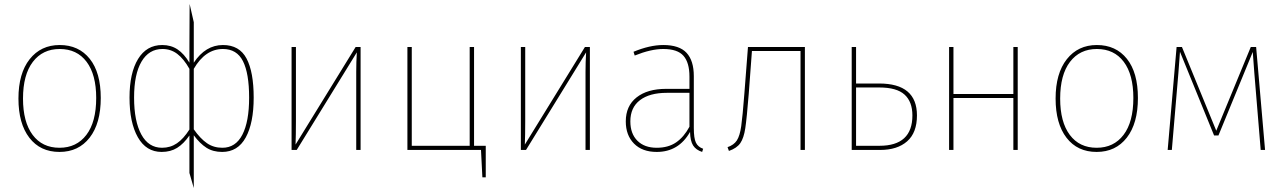

<svg xmlns="http://www.w3.org/2000/svg" viewBox="-20 -756 6476 968"><path d="M488 -262Q488 -134 432 -62Q376 10 280 10Q183 10 128 -61.5Q73 -133 73 -259Q73 -386 129.5 -457.5Q186 -529 281 -529Q377 -529 432.5 -459.5Q488 -390 488 -262ZM96 -259Q96 -141 144.5 -76Q193 -11 280 -11Q366 -11 415.5 -76Q465 -141 465 -262Q465 -380 416.5 -444.5Q368 -509 281 -509Q195 -509 145.5 -444Q96 -379 96 -259Z M1259 -264Q1259 -136 1219 -63Q1179 10 1100 10Q1054 10 1021 -11Q988 -32 957 -74V192L935 116V-73Q906 -31 873 -10.5Q840 10 795 10Q717 10 675 -64Q633 -138 633 -264Q633 -388 676 -458.5Q719 -529 798 -529Q842 -529 875 -507Q908 -485 935 -440V-521L936 -736L957 -644V-440Q1016 -529 1104 -529Q1187 -529 1223 -461Q1259 -393 1259 -264ZM935 -103V-409Q906 -460 873.5 -484.5Q841 -509 799 -509Q731 -509 693.5 -445.5Q656 -382 656 -264Q656 -145 692.5 -78Q729 -11 797 -11Q839 -11 872 -33.5Q905 -56 935 -103ZM1236 -264Q1236 -386 1205 -447.5Q1174 -509 1104 -509Q1015 -509 957 -409V-104Q990 -57 1023.5 -34Q1057 -11 1101 -11Q1168 -11 1202 -77Q1236 -143 1236 -264Z M1798 0H1776V-394Q1776 -443 1779 -492L1476 0H1450V-519H1472V-146Q1472 -73 1470 -27L1773 -519H1798Z M2429 -21V138H2412L2405 0H2034V-519H2056V-21H2348V-519H2370V-21Z M2954 0H2932V-394Q2932 -443 2935 -492L2632 0H2606V-519H2628V-146Q2628 -73 2626 -27L2929 -519H2954Z M3525 -6 3520 10Q3489 0 3474.5 -22.5Q3460 -45 3459 -91Q3402 10 3291 10Q3218 10 3176.5 -32Q3135 -74 3135 -144Q3135 -222 3189.5 -265Q3244 -308 3338 -308H3456V-370Q3456 -440 3426 -474.5Q3396 -509 3324 -509Q3262 -509 3180 -476L3174 -495Q3256 -529 3324 -529Q3405 -529 3441.5 -489.5Q3478 -450 3478 -372V-110Q3478 -59 3488.5 -37Q3499 -15 3525 -6ZM3456 -117V-288H3342Q3255 -288 3206.5 -251Q3158 -214 3158 -144Q3158 -82 3193.5 -46.5Q3229 -11 3291 -11Q3349 -11 3388.5 -38Q3428 -65 3456 -117Z M4038 -519V0H4016V-499H3771L3755 -284Q3745 -159 3737.5 -109.5Q3730 -60 3712.5 -34.5Q3695 -9 3655 5L3648 -14Q3680 -25 3695 -48Q3710 -71 3717 -120Q3724 -169 3733 -286L3751 -519Z M4603 -174Q4603 -87 4553.5 -43.5Q4504 0 4417 0H4274V-519H4296V-335H4412Q4603 -335 4603 -174ZM4580 -174Q4580 -243 4540.5 -279Q4501 -315 4413 -315H4296V-21H4414Q4580 -21 4580 -174Z M5089 -262H4787V0H4765V-519H4787V-282H5089V-519H5111V0H5089Z M5717 -262Q5717 -134 5661 -62Q5605 10 5509 10Q5412 10 5357 -61.5Q5302 -133 5302 -259Q5302 -386 5358.5 -457.5Q5415 -529 5510 -529Q5606 -529 5661.5 -459.5Q5717 -390 5717 -262ZM5325 -259Q5325 -141 5373.5 -76Q5422 -11 5509 -11Q5595 -11 5644.5 -76Q5694 -141 5694 -262Q5694 -380 5645.5 -444.5Q5597 -509 5510 -509Q5424 -509 5374.5 -444Q5325 -379 5325 -259Z M6358 0H6336L6304 -387L6296 -494L6123 -73H6101L5929 -495Q5924 -420 5921 -387L5888 0H5867L5912 -519H5939L6112 -97L6286 -519H6313Z"/></svg>

Font: Fira Sans Thin
Style: Regular
Weight: 100
Designer: bBox Type GmbH & Carrois Corporate GbR & Edenspiekermann AG
Foundry: bBox Type GmbH & Carrois Corporate GbR & Edenspiekermann AG
Version: Version 4.301